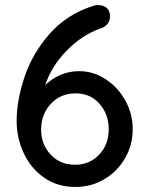

<svg xmlns="http://www.w3.org/2000/svg" viewBox="-20 -731 583 761"><path d="M506 -219Q506 -157 476 -104.5Q446 -52 394 -21Q342 10 279 10Q207 10 154.5 -27Q102 -64 74 -124Q46 -184 46 -253Q46 -330 76 -422.5Q106 -515 174.5 -594.5Q243 -674 350 -708Q359 -711 368 -711Q389 -711 402.5 -700Q416 -689 416 -665Q416 -648 405 -635Q394 -622 375 -617Q305 -592 245 -531Q185 -470 159 -394Q218 -449 294 -449Q349 -449 398 -417.5Q447 -386 476.5 -333Q506 -280 506 -219ZM411 -219Q411 -278 374.5 -319.5Q338 -361 280 -361Q220 -361 181.5 -319.5Q143 -278 143 -217Q143 -159 180.5 -118.5Q218 -78 278 -78Q335 -78 373 -118Q411 -158 411 -219Z"/></svg>

Font: Quicksand Medium
Style: Regular
Weight: 500
Designer: Andrew Paglinawan
Foundry: Andrew Paglinawan
Version: Version 3.000